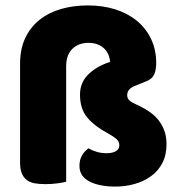

<svg xmlns="http://www.w3.org/2000/svg" viewBox="-20 -671 664 708"><path d="M54 -436Q54 -490 73 -530.5Q92 -571 126 -598Q160 -625 205.5 -638Q251 -651 304 -651Q359 -651 405 -636.5Q451 -622 484.5 -594.5Q518 -567 537 -527.5Q556 -488 556 -438Q556 -413 548.5 -396.5Q541 -380 521 -372L477 -354Q449 -343 449 -320Q449 -309 456.5 -301.5Q464 -294 476 -289Q503 -277 525 -263Q547 -249 562 -231Q577 -213 585.5 -190.5Q594 -168 594 -139Q594 -99 578.5 -69.5Q563 -40 536.5 -21Q510 -2 476 7.5Q442 17 406 17Q346 17 309.5 -2Q273 -21 273 -59Q273 -82 282.5 -98Q292 -114 306 -124Q320 -116 337 -111Q354 -106 374 -106Q394 -106 407 -113.5Q420 -121 420 -135Q420 -149 410 -158Q400 -167 380 -178Q328 -206 301.5 -238Q275 -270 275 -322Q275 -366 305 -396Q335 -426 386 -443Q383 -476 361.5 -494.5Q340 -513 306 -513Q270 -513 247 -491Q224 -469 224 -426V-1Q214 2 192.5 5Q171 8 148 8Q126 8 108.5 5Q91 2 79 -7Q67 -16 60.5 -31.5Q54 -47 54 -72Z"/></svg>

Font: BALOOCHETTANREGULAR
Style: Book
Weight: 400
Designer: Maithili Shingre and Ek Type
Foundry: Ek Type
Version: Version 1.100;PS 1.000;hotconv 1.0.88;makeotf.lib2.5.647800;